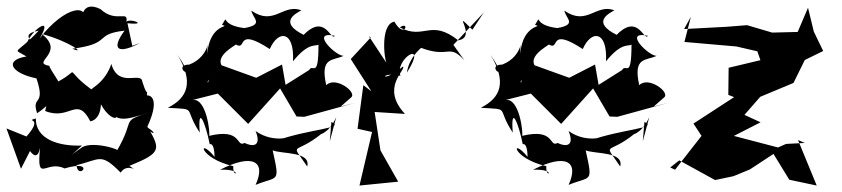

<svg xmlns="http://www.w3.org/2000/svg" viewBox="-32 -517 2608 595"><path d="M61 -49C90 -9 93 -74 92 -57C81 55 111 -23 168 5C269 -25 210 45 205 -5C279 -23 280 -45 342 18C363 -16 405 23 369 -3C472 -45 467 -54 419 -134C426 -101 468 -94 424 -123C473 -228 419 -223 424 -220C421 -266 431 -195 409 -264C406 -297 335 -242 313 -319C285 -233 200 -234 271 -226C148 -309 231 -307 144 -262C169 -242 121 -303 121 -313C61 -323 174 -353 97 -412C183 -389 238 -347 192 -366C318 -382 256 -411 354 -422C309 -361 337 -349 402 -384L378 -375L363 -445C440 -437 352 -469 358 -442C371 -493 331 -441 279 -489C219 -518 217 -457 225 -430C257 -516 168 -499 91 -398C137 -475 61 -422 49 -377C115 -369 7 -408 88 -422C16 -344 4 -370 50 -342C-19 -331 0 -291 81 -274C111 -185 64 -223 83 -166C161 -219 119 -237 108 -173C185 -142 206 -222 248 -141C295 -150 282 -242 267 -227C298 -127 375 -135 290 -202C326 -135 343 -140 438 -171C335 -138 393 -155 328 -46C363 -48 260 -82 223 -61C177 -29 173 -19 222 -66C151 -63 78 -85 79 -150C41 -138 107 -158 50 -94L-12 -119L33 6Z M1024 -187 1056 -215C1076 -231 1007 -282 979 -253C959 -342 1000 -328 1033 -344C1010 -342 926 -423 1006 -406C993 -388 976 -477 909 -409C833 -447 880 -473 902 -485C845 -507 817 -435 747 -484C751 -460 788 -441 725 -430C644 -440 680 -478 656 -440C686 -431 619 -448 610 -350C610 -420 626 -345 555 -317C495 -316 585 -251 518 -347C569 -263 550 -214 488 -183C583 -177 534 -187 587 -106C580 -195 605 -136 618 -70C618 -70 632 -78 633 -31C580 -95 583 -27 691 -2C688 43 728 6 650 9C750 -42 794 -18 760 56C830 27 836 53 813 -51C844 -39 932 -48 920 -1C866 -82 879 -33 965 -103C947 -98 985 -97 1010 -154L990 -79L995 -139C1040 -119 927 -118 824 -81C883 -102 820 -68 760 -111C780 -62 750 -62 726 -74C698 -59 720 -121 616 -96C620 -102 608 -216 564 -207L643 -227L737 -133L836 -243L887 -156L911 -155L1068 -198ZM613 -262C609 -256 606 -292 697 -284C604 -323 679 -365 699 -379C735 -358 695 -436 804 -365C830 -425 881 -423 876 -327C925 -388 947 -372 955 -379C955 -269 937 -322 926 -300L853 -254L842 -317L762 -276L651 -316L620 -289Z M1432 -425C1360 -497 1451 -402 1388 -392C1302 -460 1283 -392 1207 -432C1239 -455 1223 -393 1190 -450C1143 -441 1160 -317 1169 -317L1111 -405L1117 -401L1055 -334L1119 -234L1094 -253L1076 -118L1121 -108L1082 58L1202 46L1147 -51L1129 -170L1223 -164C1146 -246 1227 -300 1217 -311C1146 -252 1142 -298 1209 -282C1189 -335 1297 -399 1229 -292C1241 -377 1347 -406 1267 -371C1362 -333 1357 -385 1407 -330L1373 -378L1468 -479L1463 -472Z M1994 -187 2026 -215C2046 -231 1977 -282 1949 -253C1929 -342 1970 -328 2003 -344C1980 -342 1896 -423 1976 -406C1963 -388 1946 -477 1879 -409C1803 -447 1850 -473 1872 -485C1815 -507 1787 -435 1717 -484C1721 -460 1758 -441 1695 -430C1614 -440 1650 -478 1626 -440C1656 -431 1589 -448 1580 -350C1580 -420 1596 -345 1525 -317C1465 -316 1555 -251 1488 -347C1539 -263 1520 -214 1458 -183C1553 -177 1504 -187 1557 -106C1550 -195 1575 -136 1588 -70C1588 -70 1602 -78 1603 -31C1550 -95 1553 -27 1661 -2C1658 43 1698 6 1620 9C1720 -42 1764 -18 1730 56C1800 27 1806 53 1783 -51C1814 -39 1902 -48 1890 -1C1836 -82 1849 -33 1935 -103C1917 -98 1955 -97 1980 -154L1960 -79L1965 -139C2010 -119 1897 -118 1794 -81C1853 -102 1790 -68 1730 -111C1750 -62 1720 -62 1696 -74C1668 -59 1690 -121 1586 -96C1590 -102 1578 -216 1534 -207L1613 -227L1707 -133L1806 -243L1857 -156L1881 -155L2038 -198ZM1583 -262C1579 -256 1576 -292 1667 -284C1574 -323 1649 -365 1669 -379C1705 -358 1665 -436 1774 -365C1800 -425 1851 -423 1846 -327C1895 -388 1917 -372 1925 -379C1925 -269 1907 -322 1896 -300L1823 -254L1812 -317L1732 -276L1621 -316L1590 -289Z M2462 -74 2404 -71 2379 -60 2230 -99 2199 -23 2227 -88 2325 -138 2275 -161 2324 -217 2427 -260 2462 -331 2519 -359 2490 -419 2472 -493 2440 -418 2361 -416 2283 -439 2220 -434 2088 -427 2109 -465 2089 -387 2250 -373 2315 -358 2325 -329 2360 -339 2226 -307 2225 -223 2243 -216 2117 -134 2142 -96 2060 9 2045 2 2073 -20 2184 41 2241 29 2292 8 2365 -40 2414 40 2499 58 2441 -83Z"/></svg>

Font: Charger Distortion
Style: 2
Weight: 400
Designer: Jasper
Foundry: Cannot Into Space Fonts
Version: Version 0.98